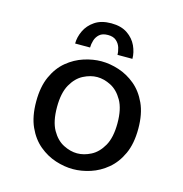

<svg xmlns="http://www.w3.org/2000/svg" viewBox="-105 -793 860 900"><g transform="rotate(15 325.0 -342.5)"><path d="M327.5 11Q286.5 11 243 -3Q199.5 -17 162.5 -47.8Q125.5 -78.5 102.8 -128.5Q80 -178.5 80 -251Q80 -323 102.8 -373Q125.5 -423 162.5 -453.5Q199.5 -484 243 -498Q286.5 -512 327.5 -512Q369 -512 412.2 -498Q455.5 -484 492.5 -453.5Q529.5 -423 552.5 -373Q575.5 -323 575.5 -251Q575.5 -178.5 552.5 -128.5Q529.5 -78.5 492.5 -47.8Q455.5 -17 412.2 -3Q369 11 327.5 11ZM327.5 -65.5Q360.5 -65.5 394.2 -82.8Q428 -100 451.2 -140.5Q474.5 -181 474.5 -251Q474.5 -320 451.2 -360.5Q428 -401 394.2 -418.2Q360.5 -435.5 327.5 -435.5Q295 -435.5 261 -418.2Q227 -401 204 -360.5Q181 -320 181 -251Q181 -181 204 -140.5Q227 -100 261 -82.8Q295 -65.5 327.5 -65.5ZM326 -696Q374 -696 404.8 -675Q435.5 -654 449.8 -622.8Q464 -591.5 464 -560.5H391.5Q391.5 -577 385.8 -595.2Q380 -613.5 365.5 -626.2Q351 -639 325 -639Q298 -639 283.8 -626.2Q269.5 -613.5 264 -595.2Q258.5 -577 258.5 -560.5H186Q186 -591.5 200.8 -622.8Q215.5 -654 246.5 -675Q277.5 -696 326 -696Z"/></g></svg>

Font: Trispace
Style: Regular
Weight: 400
Designer: Tyler Finck
Foundry: Etcetera Type Company
Version: Version 1.210; ttfautohint (v1.8.3)